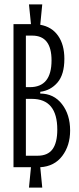

<svg xmlns="http://www.w3.org/2000/svg" viewBox="-20 -762 355 868"><path d="M41 -6V-653H120L111 -742H171L162 -650Q214 -641 242.5 -600.5Q271 -560 271 -496Q271 -425 240 -389Q209 -353 162 -347V-339Q223 -339 260 -291.5Q297 -244 297 -172Q297 -104 261.5 -57Q226 -10 162 -6L171 86H111L120 -6ZM97 -368H115Q213 -368 213 -489Q213 -601 126 -601H97ZM97 -58H150Q196 -58 217.5 -87.5Q239 -117 239 -176Q239 -315 124 -315H97Z"/></svg>

Font: Bricolage Grotesque 96pt Condensed ExtraLight
Style: Regular
Weight: 200
Width: 3
Designer: Mathieu Triay
Foundry: Atelier Triay
Version: Version 1.001; ttfautohint (v1.8.4.7-5d5b);gftools[0.9.33.de